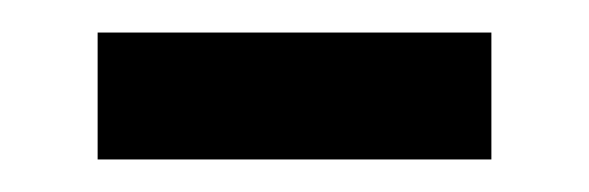

<svg xmlns="http://www.w3.org/2000/svg" viewBox="-20 -327 362 118"><path d="M40 -229V-307H282V-229Z"/></svg>

Font: Noto Sans Thai
Style: Regular
Weight: 400
Designer: Monotype Design Team
Foundry: Monotype Imaging Inc.
Version: Version 2.001